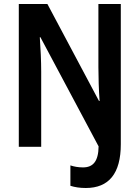

<svg xmlns="http://www.w3.org/2000/svg" viewBox="-20 -734 698 960"><path d="M409 206C524 206 584 134 584 -13V-714H472V-398C472 -348 474 -284 478 -229H475L217 -714H74V0H186V-376C186 -427 183 -492 179 -548H182L473 -2C472 73 445 103 395 103C371 103 350 99 332 93V195C354 202 379 206 409 206Z"/></svg>

Font: Noto Sans Khmer Condensed SemiBold
Style: Regular
Weight: 600
Width: 3
Designer: Danh Hong and the Monotype Design Team
Foundry: Monotype Imaging Inc.
Version: Version 2.004